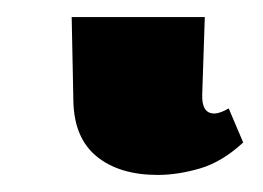

<svg xmlns="http://www.w3.org/2000/svg" viewBox="-20 34 308 225"><path d="M165 239Q120 239 93.5 217.5Q67 196 66 153L64 54H220L217 144Q216 167 231 167Q238 167 248 161L265 201Q240 224 214 231.5Q188 239 165 239Z"/></svg>

Font: Noto Serif SemiCondensed ExtraBold
Style: Regular
Weight: 800
Width: 4
Designer: Monotype Design Team
Foundry: Monotype Imaging Inc.
Version: Version 2.015